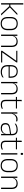

<svg xmlns="http://www.w3.org/2000/svg" viewBox="2494 -3198 716 5745"><g transform="rotate(90 2852.5 -326.0)"><path d="M393.5 0 166.5 -244H108.5V-276.5H166.5L383 -486.5H433L194 -254.5V-269L443 0ZM76 0V-664H115.5V0Z M686.5 12Q589 12 538.8 -43Q488.5 -98 488.5 -201V-286.5Q488.5 -389.5 539 -444Q589.5 -498.5 686.5 -498.5Q783.5 -498.5 834.2 -444Q885 -389.5 885 -286.5V-201Q885 -98 834.2 -43Q783.5 12 686.5 12ZM686.5 -21.5Q763.5 -21.5 804.2 -67.2Q845 -113 845 -199.5V-288Q845 -374 804.5 -419.5Q764 -465 686.5 -465Q609 -465 568.5 -419.5Q528 -374 528 -288V-199.5Q528 -113 568.5 -67.2Q609 -21.5 686.5 -21.5Z M1347.5 0V-308Q1347.5 -356 1334.5 -390.5Q1321.5 -425 1292 -443.8Q1262.5 -462.5 1213 -462.5Q1167.5 -462.5 1133.5 -444.5Q1099.5 -426.5 1079 -395.2Q1058.5 -364 1051.5 -324L1040.5 -356H1050.5Q1056 -394 1077 -426Q1098 -458 1135 -477.2Q1172 -496.5 1224 -496.5Q1283.5 -496.5 1319.2 -474.2Q1355 -452 1371 -410.8Q1387 -369.5 1387 -311.5V0ZM1015.5 0V-486.5H1055L1052.5 -362.5L1055 -361V0Z M1849 -33.5V0H1500V-31L1799.5 -453.5H1501.5V-486.5H1847V-456L1548 -33.5Z M2131 10Q2033 10 1980.5 -41.2Q1928 -92.5 1928 -187V-290.5Q1928 -391.5 1976.5 -445Q2025 -498.5 2118 -498.5Q2180 -498.5 2222.2 -474.2Q2264.5 -450 2286.2 -404.8Q2308 -359.5 2308 -295.5V-278Q2308 -265.5 2307.5 -252.8Q2307 -240 2305.5 -225.5H2269Q2269.5 -245.5 2269.5 -263.2Q2269.5 -281 2269.5 -296Q2269.5 -350.5 2252.2 -388Q2235 -425.5 2201.2 -445.2Q2167.5 -465 2118 -465Q2044 -465 2005.5 -421Q1967 -377 1967 -293V-245V-239V-184.5Q1967 -147 1978 -117.5Q1989 -88 2010.2 -67.2Q2031.5 -46.5 2063 -35.5Q2094.5 -24.5 2136 -24.5Q2183 -24.5 2223.5 -38.5Q2264 -52.5 2299.5 -78.5L2295 -40Q2264.5 -17 2222.8 -3.5Q2181 10 2131 10ZM1948 -225.5V-257.5H2295.5V-225.5Z M2764 0V-308Q2764 -356 2751 -390.5Q2738 -425 2708.5 -443.8Q2679 -462.5 2629.5 -462.5Q2584 -462.5 2550 -444.5Q2516 -426.5 2495.5 -395.2Q2475 -364 2468 -324L2457 -356H2467Q2472.5 -394 2493.5 -426Q2514.5 -458 2551.5 -477.2Q2588.5 -496.5 2640.5 -496.5Q2700 -496.5 2735.8 -474.2Q2771.5 -452 2787.5 -410.8Q2803.5 -369.5 2803.5 -311.5V0ZM2432 0V-486.5H2471.5L2469 -362.5L2471.5 -361V0Z M3112.5 9.5Q3061 9.5 3029.2 -5.8Q2997.5 -21 2982.5 -52.2Q2967.5 -83.5 2967.5 -130.5V-459H3007V-134.5Q3007 -79 3032.8 -52.5Q3058.5 -26 3119.5 -26Q3150 -26 3179.2 -33.2Q3208.5 -40.5 3235 -55.5L3230.5 -18.5Q3207.5 -6 3176.2 1.8Q3145 9.5 3112.5 9.5ZM2880 -443V-475.5H3229L3225 -443ZM2968 -469.5V-612.5L3008 -621L3006 -469.5Z M3378.5 -305 3365.5 -334 3376 -337.5Q3392.5 -409.5 3437.5 -451.5Q3482.5 -493.5 3550.5 -493.5Q3570 -493.5 3585 -490.2Q3600 -487 3610.5 -483L3613 -444Q3600.5 -449.5 3584 -452.5Q3567.5 -455.5 3548 -455.5Q3488.5 -455.5 3443.5 -417.5Q3398.5 -379.5 3378.5 -305ZM3342 0V-486.5H3381L3378 -338L3381.5 -334.5V0Z M3988 0 3990.5 -125 3988.5 -131.5V-290L3989 -328Q3989 -394.5 3955.5 -428.5Q3922 -462.5 3851 -462.5Q3797 -462.5 3753.8 -445.5Q3710.5 -428.5 3679.5 -407L3684 -444Q3700.5 -456 3725.2 -468.2Q3750 -480.5 3782.5 -488.5Q3815 -496.5 3855.5 -496.5Q3900.5 -496.5 3933.2 -485Q3966 -473.5 3987 -451.8Q4008 -430 4018 -399Q4028 -368 4028 -328.5V0ZM3814.5 10Q3742 10 3702.8 -24.2Q3663.5 -58.5 3663.5 -124V-136.5Q3663.5 -197.5 3701.5 -229.8Q3739.5 -262 3826.5 -274.5L3998 -300L4000 -269L3832 -244.5Q3763.5 -234.5 3733.2 -210Q3703 -185.5 3703 -138.5V-128Q3703 -77 3734 -50.5Q3765 -24 3824.5 -24Q3873 -24 3907.8 -42.2Q3942.5 -60.5 3963.8 -91.8Q3985 -123 3991.5 -162L4002 -131H3993Q3988 -94 3967 -61.8Q3946 -29.5 3908 -9.8Q3870 10 3814.5 10Z M4334 9.5Q4282.5 9.5 4250.8 -5.8Q4219 -21 4204 -52.2Q4189 -83.5 4189 -130.5V-459H4228.5V-134.5Q4228.5 -79 4254.2 -52.5Q4280 -26 4341 -26Q4371.5 -26 4400.8 -33.2Q4430 -40.5 4456.5 -55.5L4452 -18.5Q4429 -6 4397.8 1.8Q4366.5 9.5 4334 9.5ZM4101.5 -443V-475.5H4450.5L4446.5 -443ZM4189.5 -469.5V-612.5L4229.5 -621L4227.5 -469.5Z M4565.5 0V-486.5H4605V0ZM4585.5 -585.5Q4570 -585.5 4562.2 -594.5Q4554.5 -603.5 4554.5 -620.5V-624.5Q4554.5 -641 4562.2 -650Q4570 -659 4585.5 -659Q4600.5 -659 4608.2 -650Q4616 -641 4616 -624.5V-620.5Q4616 -603 4608.2 -594.2Q4600.5 -585.5 4585.5 -585.5Z M4935.5 12Q4838 12 4787.8 -43Q4737.5 -98 4737.5 -201V-286.5Q4737.5 -389.5 4788 -444Q4838.5 -498.5 4935.5 -498.5Q5032.5 -498.5 5083.2 -444Q5134 -389.5 5134 -286.5V-201Q5134 -98 5083.2 -43Q5032.5 12 4935.5 12ZM4935.5 -21.5Q5012.5 -21.5 5053.2 -67.2Q5094 -113 5094 -199.5V-288Q5094 -374 5053.5 -419.5Q5013 -465 4935.5 -465Q4858 -465 4817.5 -419.5Q4777 -374 4777 -288V-199.5Q4777 -113 4817.5 -67.2Q4858 -21.5 4935.5 -21.5Z M5596.5 0V-308Q5596.5 -356 5583.5 -390.5Q5570.5 -425 5541 -443.8Q5511.5 -462.5 5462 -462.5Q5416.5 -462.5 5382.5 -444.5Q5348.5 -426.5 5328 -395.2Q5307.5 -364 5300.5 -324L5289.5 -356H5299.5Q5305 -394 5326 -426Q5347 -458 5384 -477.2Q5421 -496.5 5473 -496.5Q5532.5 -496.5 5568.2 -474.2Q5604 -452 5620 -410.8Q5636 -369.5 5636 -311.5V0ZM5264.5 0V-486.5H5304L5301.5 -362.5L5304 -361V0Z"/></g></svg>

Font: Anek Gurmukhi ExtraLight
Style: Regular
Weight: 250
Designer: Sarang Kulkarni (Gurmukhi), Yesha Goshar (Latin)
Foundry: Ek Type
Version: Version 1.003